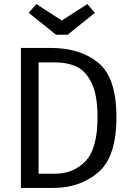

<svg xmlns="http://www.w3.org/2000/svg" viewBox="-20 -925 640 945"><path d="M241 0H83V-689H230Q375 -689 464 -616Q553 -543 553 -348Q553 -152 463 -76Q373 0 241 0ZM251 -618H170V-70H252Q341 -70 400.5 -131.5Q460 -193 460 -348Q460 -460 429.5 -519.5Q399 -579 354 -598.5Q309 -618 251 -618ZM447 -862 313 -754H256L121 -862L159 -905L284 -824L410 -905Z"/></svg>

Font: FiraDG Mono
Style: Regular
Weight: 400
Designer: Carrois Corporate & Edenspiekermann AG
Foundry: Carrois Corporate GbR & Edenspiekermann AG
Version: Version 3.206